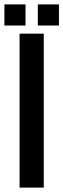

<svg xmlns="http://www.w3.org/2000/svg" viewBox="-49 -853 288 873"><path d="M40 -700H150V0H40ZM67 -833V-737H-29V-833ZM219 -833V-737H123V-833Z"/></svg>

Font: BebasNeueW03-Regular
Style: Regular
Weight: 400
Designer: Ryoichi Tsunekawa
Foundry: Ryoichi Tsunekawa
Version: Version 1.30